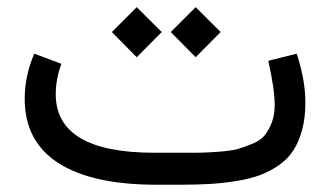

<svg xmlns="http://www.w3.org/2000/svg" viewBox="-20 -508 908 528"><path d="M476.1 0H410.2Q233.4 0 140.6 -59.6Q47.9 -119.1 47.9 -236.3Q47.9 -299.3 74.2 -360.4L148.9 -332.5Q133.3 -291 133.3 -248.5Q133.8 -87.9 405.3 -87.9H472.7Q510.7 -87.9 530 -88.1Q549.3 -88.4 582.5 -90.8Q615.7 -93.3 633.1 -98.1Q650.4 -103 673.3 -112.3Q696.3 -121.6 707.5 -135.5Q718.8 -149.4 727.1 -170.4Q735.4 -191.4 735.4 -218.8Q735.4 -262.7 717.8 -340.8L795.9 -360.4Q819.8 -288.1 819.8 -226.1Q819.8 -184.6 811 -151.6Q802.2 -118.7 787.1 -95Q772 -71.3 747.6 -54.2Q723.1 -37.1 696 -26.9Q668.9 -16.6 631.8 -10.5Q594.7 -4.4 558.6 -2.2Q522.5 0 476.1 0ZM449.7 -419.9 518.1 -488.3 586.9 -419.9 518.1 -350.6ZM287.6 -419.9 356 -488.3 424.8 -419.9 356 -350.6Z"/></svg>

Font: Vazir WOL
Style: WOL
Weight: 400
Foundry: Based on Dejavu fonts, by Saber Rastikerdar
Version: Version 26.0.0